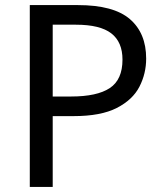

<svg xmlns="http://www.w3.org/2000/svg" viewBox="-20 -734 645 754"><path d="M286 -714Q426 -714 490 -659Q554 -604 554 -504Q554 -445 527.5 -393.5Q501 -342 438.5 -310Q376 -278 269 -278H187V0H97V-714ZM278 -637H187V-355H259Q361 -355 411 -388Q461 -421 461 -500Q461 -569 417 -603Q373 -637 278 -637Z"/></svg>

Font: Noto Sans Gunjala Gondi Semibold
Style: Regular
Weight: 600
Designer: Ek Type
Foundry: Ek Type
Version: Version 1.004; ttfautohint (v1.8.4.7-5d5b)